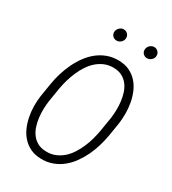

<svg xmlns="http://www.w3.org/2000/svg" viewBox="-214 -1009 1015 1131"><g transform="rotate(30 293.5 -443.0)"><path d="M526.4 -308.6Q520 -272.5 508.8 -234.4Q497.6 -196.3 480.5 -160.6Q463.4 -125 440.7 -93.5Q418 -62 388.7 -38.6Q359.4 -15.1 323.5 -2Q287.6 11.2 245.1 9.8Q204.6 8.8 173.8 -6.1Q143.1 -21 121.1 -45.2Q99.1 -69.3 85.2 -101.1Q71.3 -132.8 64.5 -167.7Q57.6 -202.6 57.1 -238.8Q56.6 -274.9 61.5 -308.1L76.7 -401.9Q82.5 -438 94 -475.8Q105.5 -513.7 122.6 -549.6Q139.6 -585.4 162.6 -616.9Q185.5 -648.4 214.8 -671.9Q244.1 -695.3 280 -708.5Q315.9 -721.7 358.4 -720.7Q399.4 -719.7 430.2 -704.8Q460.9 -689.9 482.9 -665.5Q504.9 -641.1 518.6 -609.4Q532.2 -577.6 538.8 -542.5Q545.4 -507.3 545.7 -471.2Q545.9 -435.1 541.5 -401.9ZM484.4 -403.8Q487.8 -428.7 488.8 -457.8Q489.7 -486.8 486.3 -515.9Q482.9 -544.9 474.4 -572Q465.8 -599.1 450.2 -620.1Q434.6 -641.1 411.1 -654.3Q387.7 -667.5 354.5 -668.5Q319.8 -669.4 291.7 -658Q263.7 -646.5 240.7 -626.5Q217.8 -606.4 200.2 -579.6Q182.6 -552.7 169.7 -522.7Q156.7 -492.7 147.9 -461.9Q139.2 -431.2 134.3 -402.8L118.7 -307.6Q115.2 -282.7 114.3 -253.7Q113.3 -224.6 116.7 -195.6Q120.1 -166.5 128.9 -139.2Q137.7 -111.8 153.3 -90.8Q168.9 -69.8 192.4 -56.6Q215.8 -43.5 249 -42.5Q283.7 -41 312 -52.5Q340.3 -64 363.3 -84Q386.2 -104 403.6 -130.9Q420.9 -157.7 433.8 -187.5Q446.8 -217.3 455.3 -248.5Q463.9 -279.8 468.8 -308.1ZM247.6 -854.5Q248 -862.3 251.7 -869.6Q255.4 -877 261 -882.3Q266.6 -887.7 273.7 -891.1Q280.8 -894.5 289.1 -894.5Q305.7 -894.5 316.9 -882.8Q328.1 -871.1 326.7 -854.5Q325.7 -838.4 313.5 -827.1Q301.3 -815.9 285.2 -815.4Q268.6 -815.4 257.6 -826.7Q246.6 -837.9 247.6 -854.5ZM455.1 -854Q455.6 -861.8 459 -869.1Q462.4 -876.5 468 -881.8Q473.6 -887.2 481 -890.6Q488.3 -894 496.6 -894Q513.2 -894 524.2 -882.3Q535.2 -870.6 534.2 -854Q533.2 -837.9 520.8 -826.7Q508.3 -815.4 492.7 -814.9Q476.1 -814.9 465.1 -826.2Q454.1 -837.4 455.1 -854Z"/></g></svg>

Font: Roboto Mono Light
Style: Italic
Weight: 300
Designer: Google
Version: Version 2.000985; 2015; ttfautohint (v1.3)